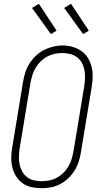

<svg xmlns="http://www.w3.org/2000/svg" viewBox="-20 -986 540 1014"><path d="M198 8Q171 8 145 2Q119 -4 98.5 -19Q78 -34 64.5 -56Q51 -78 45 -103.5Q39 -129 39.5 -156Q40 -183 45 -210L102 -555Q106 -580 114 -604.5Q122 -629 136 -651Q150 -673 169.5 -691.5Q189 -710 212.5 -722Q236 -734 261 -740Q286 -746 311 -746Q338 -746 363.5 -738.5Q389 -731 410 -716.5Q431 -702 444.5 -679.5Q458 -657 464 -632Q470 -607 469.5 -579.5Q469 -552 464 -525L407 -180Q403 -155 395 -130.5Q387 -106 373 -84Q359 -62 339.5 -43.5Q320 -25 296.5 -13Q273 -1 248 3.5Q223 8 198 8ZM199 -29Q220 -29 240.5 -33Q261 -37 279.5 -47Q298 -57 314 -72.5Q330 -88 341 -106.5Q352 -125 358 -145Q364 -165 368 -186L425 -531Q428 -552 429 -573.5Q430 -595 426 -615.5Q422 -636 412.5 -654Q403 -672 386.5 -684Q370 -696 349.5 -701Q329 -706 308 -706Q287 -706 267 -701.5Q247 -697 228.5 -687Q210 -677 194.5 -661.5Q179 -646 168 -627.5Q157 -609 151 -589.5Q145 -570 141 -549L84 -204Q81 -183 80 -161.5Q79 -140 83 -120Q87 -100 96.5 -82Q106 -64 121.5 -51.5Q137 -39 157.5 -34Q178 -29 199 -29ZM419 -806 319 -944 355 -966 449 -824ZM249 -806 149 -944 185 -966 279 -824Z"/></svg>

Font: Iosevka Curly Slab XLtObl
Style: Regular
Weight: 200
Italic angle: -9°
Monospace: yes
Designer: Belleve Invis
Foundry: Belleve Invis
Version: Version 11.1.0; ttfautohint (v1.8.3)